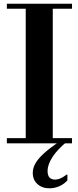

<svg xmlns="http://www.w3.org/2000/svg" viewBox="-20 -774 423 1037"><path d="M119 -15V-754H265V-15ZM17 0V-28H369V0ZM17 -727V-754H369V-727ZM247 243Q207 243 182 220Q157 197 157 160Q157 134 171 109Q185 84 216.5 55Q248 26 302 -10H343Q292 31 264.5 72.5Q237 114 237 150Q237 196 278 196Q292 196 306.5 189.5Q321 183 340 169H344V200Q328 219 302 231Q276 243 247 243Z"/></svg>

Font: Libre Bodoni Medium
Style: Regular
Weight: 500
Designer: Pablo Impallari, Rodrigo Fuenzalida
Foundry: Impallari Type
Version: Version 2.005;gftools[0.9.23]